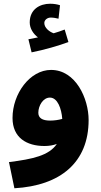

<svg xmlns="http://www.w3.org/2000/svg" viewBox="-20 -777 538 1027"><path d="M149 -497C216 -510 295 -533 346 -552L326 -619C308 -612 288 -605 267 -599C244 -607 217 -628 217 -654C217 -670 233 -683 251 -683C267 -683 280 -680 293 -677L301 -749C286 -754 268 -757 248 -757C194 -757 139 -728 139 -657C139 -624 159 -595 183 -577C170 -574 154 -571 132 -567ZM57 230C303 216 454 92 454 -135C454 -250 385 -403 253 -403C140 -403 47 -276 47 -146C47 -40 123 4 218 4C243 4 265 0 284 -7C242 55 156 74 28 90ZM185 -174C185 -211 210 -255 247 -255C288 -255 309 -196 313 -141C292 -135 269 -132 248 -132C206 -132 185 -146 185 -174Z"/></svg>

Font: Noto Sans Arabic UI
Style: Bold
Weight: 700
Designer: Monotype Design Team, Nadine Chahine and Nizar Qandah
Foundry: Monotype Imaging Inc.
Version: Version 2.010